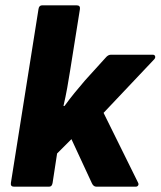

<svg xmlns="http://www.w3.org/2000/svg" viewBox="-20 -703 605 723"><path d="M33 0Q19 0 21 -14L125 -669Q127 -683 139 -683H268Q283 -683 281 -669L244 -437Q239 -405 233 -371.5Q227 -338 219 -304H223Q241 -329 261 -353.5Q281 -378 300 -400L378 -486Q387 -497 398 -497H555Q562 -497 564 -491.5Q566 -486 561 -480L370 -278L500 -15Q503 -9 500 -4.5Q497 0 491 0H343Q332 0 326 -13L249 -179L195 -125L178 -14Q177 -8 174 -4Q171 0 163 0Z"/></svg>

Font: Sofia Sans Black
Style: Italic
Weight: 900
Italic angle: -9°
Version: Version 4.100-B